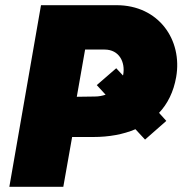

<svg xmlns="http://www.w3.org/2000/svg" viewBox="-20 -720 703 740"><path d="M539 -182 621 -254 593 -285C626 -320 649 -366 659 -423C684 -566 592 -700 429 -700H138L16 0H224L258 -192H340C400 -192 455 -202 502 -222ZM276 -347 308 -529H383C440 -529 463 -480 455 -433L454 -429L428 -457L353 -392L387 -355C375 -351 361 -348 346 -348Z"/></svg>

Font: Fixel Display Black
Style: Italic
Weight: 900
Italic angle: -10°
Designer: AlfaBravo + MacPaw
Foundry: Kyrylo Tkachov, Marchela Mozhyna, Serhii Makarenko, Maria Weinstein, Zakhar Kryvoshyya
Version: Version 1.210;Glyphs 3.2 (3217)